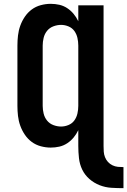

<svg xmlns="http://www.w3.org/2000/svg" viewBox="-20 -763 665 1003"><path d="M625 220Q593 220 561.5 218Q530 216 500.5 204.5Q471 193 447 172Q423 151 409.5 123Q396 95 392.5 63Q389 31 389 0V-83Q379 -62 364.5 -44.5Q350 -27 331 -14.5Q312 -2 290 3Q268 8 245 8Q219 8 193 1Q167 -6 146 -21.5Q125 -37 110 -59Q95 -81 86 -106Q77 -131 74 -157.5Q71 -184 71 -210V-525Q71 -551 74 -577.5Q77 -604 86 -629Q95 -654 110 -676Q125 -698 146 -713.5Q167 -729 193 -736Q219 -743 245 -743Q268 -743 290 -738Q312 -733 331 -720.5Q350 -708 364.5 -690.5Q379 -673 389 -652V-735H521V0Q521 15 522 29.5Q523 44 528.5 58Q534 72 544 83Q554 94 567.5 100.5Q581 107 595.5 108.5Q610 110 625 110ZM299 -102Q319 -102 338 -110Q357 -118 368.5 -134Q380 -150 384.5 -170Q389 -190 389 -210V-525Q389 -545 384.5 -565Q380 -585 368.5 -601Q357 -617 338 -625Q319 -633 299 -633Q279 -633 259 -625.5Q239 -618 226 -602Q213 -586 208 -565.5Q203 -545 203 -525V-210Q203 -190 208 -169.5Q213 -149 226 -133Q239 -117 259 -109.5Q279 -102 299 -102Z"/></svg>

Font: Iosevka Curly XBdEx
Style: Regular
Weight: 800
Width: 7
Monospace: yes
Designer: Belleve Invis
Foundry: Belleve Invis
Version: Version 11.1.0; ttfautohint (v1.8.3)